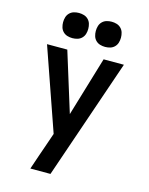

<svg xmlns="http://www.w3.org/2000/svg" viewBox="-139 -833 878 1134"><g transform="rotate(15 300.0 -266.0)"><path d="M160 215Q174 173 188.5 131Q203 89 218 46L240 -18L65 -520H189L302 -156L411 -520H535L283 215ZM400 -593Q384 -593 369 -597.5Q354 -602 343 -613Q332 -624 327.5 -639Q323 -654 323 -670Q323 -686 327.5 -701Q332 -716 343 -727Q354 -738 369 -742.5Q384 -747 400 -747Q416 -747 431 -742.5Q446 -738 457 -727Q468 -716 472.5 -701Q477 -686 477 -670Q477 -654 472.5 -639Q468 -624 457 -613Q446 -602 431 -597.5Q416 -593 400 -593ZM200 -593Q184 -593 169 -597.5Q154 -602 143 -613Q132 -624 127.5 -639Q123 -654 123 -670Q123 -686 127.5 -701Q132 -716 143 -727Q154 -738 169 -742.5Q184 -747 200 -747Q216 -747 231 -742.5Q246 -738 257 -727Q268 -716 272.5 -701Q277 -686 277 -670Q277 -654 272.5 -639Q268 -624 257 -613Q246 -602 231 -597.5Q216 -593 200 -593Z"/></g></svg>

Font: Iosevka Custom Extended
Style: Bold
Weight: 700
Width: 7
Monospace: yes
Designer: Belleve Invis
Foundry: Belleve Invis
Version: Version 11.2.4; ttfautohint (v1.8.4)